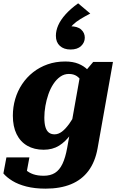

<svg xmlns="http://www.w3.org/2000/svg" viewBox="-47 -888 705 1144"><path d="M418.6 -868.2 490.8 -807.2Q459.2 -791 432.3 -774.5Q405.4 -758 388 -741Q370.6 -724 365.4 -704.4Q361.4 -701.4 357 -703.8Q352.6 -706.2 350.2 -711.6Q347.8 -717 350 -722.6Q353 -726.2 358.9 -728.8Q364.8 -731.4 371.8 -731.4Q415.2 -731.4 436.7 -711.8Q458.2 -692.2 458.2 -663.6Q458.2 -634.8 436.2 -613.9Q414.2 -593 373.4 -593Q333.4 -593 309.7 -614.7Q286 -636.4 286 -674.6Q286 -705.6 299.9 -737.3Q313.8 -769 343.3 -802.1Q372.8 -835.2 418.6 -868.2ZM353.4 -7.6 432 -449 440.8 -439 508.2 -518.8H626L534.4 -4.2Q520 76.4 480.1 129.9Q440.2 183.4 376.1 209.7Q312 236 225 236Q160.2 236 110.8 223.4Q61.4 210.8 27.3 189.9Q-6.8 169 -26.8 145.4L-8.8 49.8H128.2L105.4 173Q89 172 80.3 163.8Q71.6 155.6 69.4 142.5Q67.2 129.4 69.7 115.2Q72.2 101 78.2 87.8Q89.6 107.8 107.1 124.3Q124.6 140.8 150.8 150Q177 159.2 213.6 159.2Q253.4 159.2 280.5 142.2Q307.6 125.2 325.2 88.3Q342.8 51.4 353.4 -7.6ZM528.4 -362 451 -346.2Q450.6 -376.6 440.1 -399.2Q429.6 -421.8 410.5 -434.6Q391.4 -447.4 363.2 -447.4Q335.2 -447.4 312.1 -431.1Q289 -414.8 271.1 -387.6Q253.2 -360.4 241.4 -326.5Q229.6 -292.6 223.4 -256.7Q217.2 -220.8 217.2 -187.6Q217.2 -152.4 223.9 -130.4Q230.6 -108.4 244.2 -98Q257.8 -87.6 278 -87.6Q300.6 -87.6 322.1 -103.7Q343.6 -119.8 366.3 -151.6Q389 -183.4 413.6 -229.4L444 -199.8Q410 -136.4 377.1 -90.4Q344.2 -44.4 305.1 -20.1Q266 4.2 213 4.2Q156.8 4.2 115.4 -19.7Q74 -43.6 51.8 -88.9Q29.6 -134.2 29.6 -198.8Q29.6 -250 43.6 -297.9Q57.6 -345.8 84.7 -386.5Q111.8 -427.2 150.1 -457.4Q188.4 -487.6 236.5 -504.6Q284.6 -521.6 341.6 -521.6Q387.2 -521.6 420.3 -508.1Q453.4 -494.6 475.8 -471.7Q498.2 -448.8 510.9 -420.4Q523.6 -392 528.4 -362Z"/></svg>

Font: Roboto Serif 20pt
Style: Italic
Weight: 400
Italic angle: -10°
Designer: Greg Gazdowicz
Foundry: Commercial Type
Version: Version 1.008